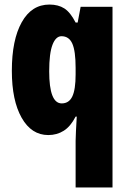

<svg xmlns="http://www.w3.org/2000/svg" viewBox="-20 -583 564 843"><path d="M312 35Q312 19 313.5 -7.5Q315 -34 317 -71H312Q290 -28 260 -9Q230 10 192 10Q118 10 75 -66Q32 -142 32 -272Q32 -408 75.5 -485.5Q119 -563 197 -563Q236 -563 262.5 -546Q289 -529 312 -484H321L334 -553H474V240H312ZM251 -129Q283 -129 297.5 -159.5Q312 -190 312 -256V-285Q312 -359 297.5 -391.5Q283 -424 250 -424Q225 -424 210.5 -386.5Q196 -349 196 -270Q196 -129 251 -129Z"/></svg>

Font: Noto Sans Kannada ExtraCondensed Black
Style: Regular
Weight: 900
Width: 2
Designer: Jelle Bosma - Monotype Design Team
Foundry: Monotype Imaging Inc.
Version: Version 2.005; ttfautohint (v1.8.4.7-5d5b)